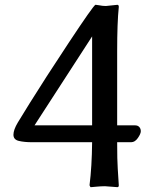

<svg xmlns="http://www.w3.org/2000/svg" viewBox="-20 -773 627 801"><path d="M103.5 -341.8Q166 -442.4 267.1 -595.2Q368.2 -748 377.9 -752.9H379.9L393.6 -751Q407.2 -748 421.9 -748L469.7 -752.9Q475.6 -752.9 475.6 -744.1Q468.8 -678.7 468.8 -559.6V-250H543.9Q554.7 -250 561 -243.2Q567.4 -236.3 567.4 -225.6Q567.4 -214.8 555.2 -197.3Q543 -179.7 527.3 -179.7H468.8Q468.8 -103.5 471.2 -69.8Q473.6 -36.1 475.6 0Q475.6 7.8 469.7 7.8L418 3.9Q402.3 3.9 380.9 5.9L360.4 7.8H357.4L353.5 0Q363.3 -77.1 364.3 -179.7H113.3Q81.1 -179.7 58.6 -185.1Q36.1 -190.4 36.1 -210.9Q36.1 -231.4 54.2 -261.7Q72.3 -292 103.5 -341.8ZM124 -250H364.3V-621.1Z"/></svg>

Font: GenEi LateMin P v2
Style: Medium
Weight: 500
Designer: o_tamon (Modified)
Foundry: o_tamon / Adobe Systems Incorporated / FONT 910 / Philipp H. Poll
Version: Version 2.1;Original Version 1.004